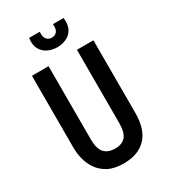

<svg xmlns="http://www.w3.org/2000/svg" viewBox="-208 -948 934 1060"><g transform="rotate(-30 259.0 -418.0)"><path d="M262 13Q202 13 163.5 -7.5Q125 -28 103 -60.5Q81 -93 72 -129.5Q63 -166 63 -199V-660H169V-194Q169 -134 192.5 -108Q216 -82 261 -82Q305 -82 327.5 -107.5Q350 -133 350 -194V-660H455V-199Q455 -92 404.5 -39.5Q354 13 262 13ZM154 -849H222Q219 -816 232 -801.5Q245 -787 265 -787Q284 -787 296.5 -801Q309 -815 306 -849H374Q379 -801 362.5 -774.5Q346 -748 319 -737Q292 -726 265 -726Q234 -726 206.5 -738.5Q179 -751 163.5 -778Q148 -805 154 -849Z"/></g></svg>

Font: Bricolage Grotesque 12pt Condensed Medium
Style: Regular
Weight: 500
Width: 3
Designer: Mathieu Triay
Foundry: Atelier Triay
Version: Version 1.001; ttfautohint (v1.8.4.7-5d5b);gftools[0.9.33.de